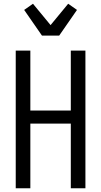

<svg xmlns="http://www.w3.org/2000/svg" viewBox="-20 -1005 540 1025"><path d="M64 0V-735H142V-415H358V-735H436V0H358V-345H142V0ZM204 -815 109 -952 156 -985 250 -871 344 -985 391 -952 296 -815Z"/></svg>

Font: Iosevka
Style: Regular
Weight: 400
Monospace: yes
Designer: Belleve Invis
Foundry: Belleve Invis
Version: Version 33.2.3; ttfautohint (v1.8.4)